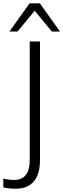

<svg xmlns="http://www.w3.org/2000/svg" viewBox="-20 -956 383 1162"><path d="M75 186C174 186 222 124 222 13V-705H160V12C160 96 126 133 65 133C47 133 25 131 0 125V178C27 185 53 186 75 186ZM37 -765H86L190 -891L294 -765H343L221 -936H159Z"/></svg>

Font: Poppy and Pepper Light
Style: Regular
Weight: 300
Designer: Thy Ha
Foundry: Thy Ha
Version: Version 0.001;Glyphs 3.2 (3227)